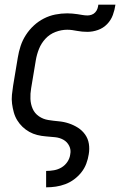

<svg xmlns="http://www.w3.org/2000/svg" viewBox="-20 -585 540 820"><path d="M177 215V145H178Q194 145 211 142Q228 139 243 130Q258 121 268 106Q278 91 280 74Q284 55 275.5 38Q267 21 251 12Q235 3 215.5 1Q196 -1 176.5 -2.5Q157 -4 139 -8.5Q121 -13 105 -22Q89 -31 76 -43.5Q63 -56 53.5 -71.5Q44 -87 39 -105Q34 -123 31.5 -142Q29 -161 31 -180.5Q33 -200 36 -219L56 -339Q60 -364 68 -388.5Q76 -413 90.5 -435.5Q105 -458 124.5 -476Q144 -494 167.5 -506Q191 -518 216.5 -523Q242 -528 267 -528Q278 -528 289 -527Q300 -526 310.5 -524.5Q321 -523 332 -521Q343 -519 354 -519Q362 -519 371 -522Q380 -525 386.5 -532Q393 -539 396 -547.5Q399 -556 400 -565H473Q470 -543 462 -521Q454 -499 437.5 -482Q421 -465 398.5 -457Q376 -449 353 -449Q342 -449 331 -450Q320 -451 309.5 -453Q299 -455 288.5 -456.5Q278 -458 267 -458Q242 -458 217 -448.5Q192 -439 174 -419.5Q156 -400 146.5 -376Q137 -352 133 -328L113 -208Q109 -185 110 -162.5Q111 -140 119.5 -120.5Q128 -101 146 -88.5Q164 -76 186 -72.5Q208 -69 230.5 -67Q253 -65 274 -58Q295 -51 313 -39.5Q331 -28 343.5 -10.5Q356 7 359.5 29Q363 51 359 74Q356 94 348.5 114Q341 134 327.5 151Q314 168 296.5 181Q279 194 259 201.5Q239 209 218.5 212Q198 215 178 215Z"/></svg>

Font: Iosevka Oblique
Style: Regular
Weight: 400
Italic angle: -9°
Monospace: yes
Designer: Belleve Invis
Foundry: Belleve Invis
Version: Version 32.5.0; ttfautohint (v1.8.4)